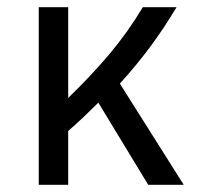

<svg xmlns="http://www.w3.org/2000/svg" viewBox="-20 -515 548 535"><path d="M393 0 254 -229Q235 -210 214 -190Q193 -170 170 -150V0H88V-495H170V-242Q235 -305 285.5 -365Q336 -425 378 -495H472Q436 -435 398.5 -384.5Q361 -334 314 -282L492 0Z"/></svg>

Font: Inria Sans
Style: Regular
Weight: 400
Designer: Black Foundry Team
Foundry: Black Foundry
Version: Version 1.2; ttfautohint (v1.8.3)